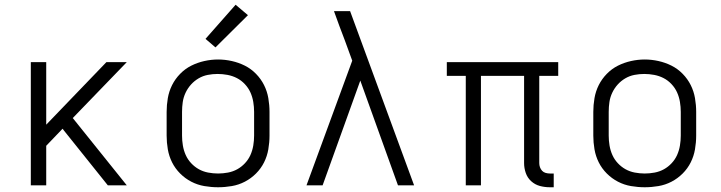

<svg xmlns="http://www.w3.org/2000/svg" viewBox="-20 -782 3040 810"><path d="M110 0V-520H175V-256L429 -520H515L287 -284L515 0H435L250 -231L244 -239L175 -167V0Z M900 8Q871 8 842 3Q813 -2 787 -15.5Q761 -29 740 -50Q719 -71 706 -97Q693 -123 688 -152Q683 -181 683 -210V-310Q683 -339 688 -368Q693 -397 706 -423Q719 -449 740 -470.5Q761 -492 787 -505Q813 -518 842 -524.5Q871 -531 900 -531Q929 -531 958 -524.5Q987 -518 1013 -505Q1039 -492 1060 -470.5Q1081 -449 1094 -423Q1107 -397 1112 -368Q1117 -339 1117 -310V-210Q1117 -181 1112 -152Q1107 -123 1094 -97Q1081 -71 1060 -50Q1039 -29 1013 -15.5Q987 -2 958 3Q929 8 900 8ZM900 -50Q921 -50 942 -54Q963 -58 981 -68Q999 -78 1013.5 -93.5Q1028 -109 1036.5 -128Q1045 -147 1048.5 -168Q1052 -189 1052 -210V-310Q1052 -331 1048.5 -352Q1045 -373 1036.5 -392Q1028 -411 1013 -427Q998 -443 979.5 -452.5Q961 -462 940 -466Q919 -470 898 -470Q877 -470 856.5 -466Q836 -462 818 -451.5Q800 -441 786 -425.5Q772 -410 763 -391Q754 -372 751 -351.5Q748 -331 748 -310V-210Q748 -189 751.5 -168Q755 -147 763.5 -128Q772 -109 786.5 -93.5Q801 -78 819 -68Q837 -58 858 -54Q879 -50 900 -50ZM889 -582 847 -618 974 -762 1026 -718Z M1273 0 1466 -526 1435 -611Q1423 -642 1411.5 -673Q1400 -704 1389 -735H1457L1727 0H1659L1500 -442L1341 0Z M2300 8Q2278 8 2257.5 2.5Q2237 -3 2221 -17.5Q2205 -32 2198 -52.5Q2191 -73 2191 -94V-462H2009V0H1945V-462H1865V-520H2335V-462H2255V-94Q2255 -85 2258 -76.5Q2261 -68 2267 -61.5Q2273 -55 2282 -52.5Q2291 -50 2300 -50H2316V8Z M2700 8Q2671 8 2642 3Q2613 -2 2587 -15.5Q2561 -29 2540 -50Q2519 -71 2506 -97Q2493 -123 2488 -152Q2483 -181 2483 -210V-310Q2483 -339 2488 -368Q2493 -397 2506 -423Q2519 -449 2540 -470.5Q2561 -492 2587 -505Q2613 -518 2642 -524.5Q2671 -531 2700 -531Q2729 -531 2758 -524.5Q2787 -518 2813 -505Q2839 -492 2860 -470.5Q2881 -449 2894 -423Q2907 -397 2912 -368Q2917 -339 2917 -310V-210Q2917 -181 2912 -152Q2907 -123 2894 -97Q2881 -71 2860 -50Q2839 -29 2813 -15.5Q2787 -2 2758 3Q2729 8 2700 8ZM2700 -50Q2721 -50 2742 -54Q2763 -58 2781 -68Q2799 -78 2813.5 -93.5Q2828 -109 2836.5 -128Q2845 -147 2848.5 -168Q2852 -189 2852 -210V-310Q2852 -331 2848.5 -352Q2845 -373 2836.5 -392Q2828 -411 2813 -427Q2798 -443 2779.5 -452.5Q2761 -462 2740 -466Q2719 -470 2698 -470Q2677 -470 2656.5 -466Q2636 -462 2618 -451.5Q2600 -441 2586 -425.5Q2572 -410 2563 -391Q2554 -372 2551 -351.5Q2548 -331 2548 -310V-210Q2548 -189 2551.5 -168Q2555 -147 2563.5 -128Q2572 -109 2586.5 -93.5Q2601 -78 2619 -68Q2637 -58 2658 -54Q2679 -50 2700 -50Z"/></svg>

Font: Iosevka Custom Light Extended
Style: Regular
Weight: 300
Width: 7
Monospace: yes
Designer: Belleve Invis
Foundry: Belleve Invis
Version: Version 11.2.4; ttfautohint (v1.8.4)